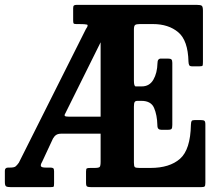

<svg xmlns="http://www.w3.org/2000/svg" viewBox="-20 -770 889 790"><path d="M0 -21V-67.5Q0 -80.5 14 -80.5H22Q38 -80.5 44 -85.2Q50 -90 57.5 -100.5L333.5 -650.5Q345 -666.5 338 -668.8Q331 -671 304.5 -671H294Q284.5 -671 282.8 -673.8Q281 -676.5 281 -686V-736Q281 -744.5 284 -747.2Q287 -750 295 -750H789.5Q806 -750 810.5 -746Q815 -742 815 -726V-516.5Q815 -504 813.8 -500.5Q812.5 -497 799.5 -497H772Q761 -497 758.5 -501.8Q756 -506.5 755.5 -516.5Q753.5 -603.5 713.5 -637.2Q673.5 -671 609 -671H555Q541 -671 536 -667.2Q531 -663.5 531 -648.5V-438.5Q531 -414.5 538.5 -414.5H563.5Q595 -414.5 611 -442Q627 -469.5 628 -510.5Q628 -529 642.5 -529H670.5Q681.5 -529 685.2 -525.5Q689 -522 689 -511.5V-256.5Q689 -244 686 -240Q683 -236 671.5 -236H643.5Q636 -236 631.8 -240Q627.5 -244 627.5 -255.5Q626.5 -296.5 614 -325.8Q601.5 -355 562 -355H545.5Q537 -355 534 -350Q531 -345 531 -331V-100.5Q531 -85.5 535 -82.2Q539 -79 554.5 -79H599Q678 -79 720.8 -116.8Q763.5 -154.5 765.5 -256Q766 -268.5 768.5 -272.2Q771 -276 781.5 -276H805.5Q817 -276 821 -273Q825 -270 825 -258V-18Q825 -6 822 -3Q819 0 807 0H355.5Q343 0 338.5 -2.5Q334 -5 334 -18V-64.5Q334 -75.5 337.5 -77.2Q341 -79 352 -79H368.5Q386 -79 390 -83Q394 -87 394 -105V-220H233Q219.5 -220 211.8 -215.2Q204 -210.5 198 -200L153.5 -104.5Q146 -92 148.5 -86.2Q151 -80.5 167.5 -80.5H186.5Q195.5 -80.5 199 -77.8Q202.5 -75 202.5 -65.5V-16Q202.5 -4 200.5 -2Q198.5 0 186.5 0H25Q11 0 5.5 -3Q0 -6 0 -21ZM263 -290H394V-596L249 -304Q244 -296 246.8 -293Q249.5 -290 263 -290Z"/></svg>

Font: Besley* Condensed Semi
Style: Regular
Weight: 600
Width: 3
Designer: Owen Earl
Foundry: indestructible type*
Version: Version 3.000; ttfautohint (v1.8.3)